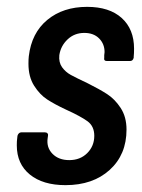

<svg xmlns="http://www.w3.org/2000/svg" viewBox="-20 -534 415 560"><path d="M29 -110Q29 -123 30 -129L31 -138Q32 -142 35 -145Q38 -148 42 -148H111Q116 -148 118.5 -145Q121 -142 120 -138L119 -131Q115 -104 133 -85.5Q151 -67 182 -67Q214 -67 234.5 -87.5Q255 -108 255 -138Q255 -166 235 -180.5Q215 -195 171 -215Q139 -230 117.5 -244Q96 -258 79.5 -284Q63 -310 63 -348Q63 -362 64 -370Q72 -438 118 -476Q164 -514 234 -514Q299 -514 335 -481.5Q371 -449 371 -392Q371 -377 370 -369V-366Q368 -356 359 -356H292Q282 -356 284 -366V-373L285 -382Q285 -406 269 -422Q253 -438 226 -438Q197 -438 177 -419Q157 -400 153 -373Q151 -352 161 -338Q171 -324 186.5 -315.5Q202 -307 236 -291Q270 -274 292.5 -259.5Q315 -245 332 -219Q349 -193 349 -156Q349 -83 300 -38.5Q251 6 171 6Q105 6 67 -25Q29 -56 29 -110Z"/></svg>

Font: Barlow Condensed Medium
Style: Italic
Weight: 500
Width: 3
Italic angle: -7°
Designer: Jeremy Tribby
Foundry: Tribby Type
Version: Version 1.408